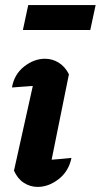

<svg xmlns="http://www.w3.org/2000/svg" viewBox="-20 -727 396 755"><path d="M261 -106Q250 -53 210.5 -22.5Q171 8 128 8Q99 8 74 -8Q49 -24 35 -56L109 -389Q87 -387 67.5 -386Q48 -385 27 -383Q36 -435 75 -465.5Q114 -496 157 -496Q186 -496 211 -480.5Q236 -465 251 -435L183 -99Q223 -102 261 -106ZM70 -609 91 -707H356L335 -609Z"/></svg>

Font: Piazzolla
Style: Bold Italic
Weight: 700
Italic angle: -11.3°
Designer: Juan Pablo del Peral
Foundry: Huerta Tipografica
Version: Version 1.330